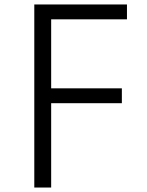

<svg xmlns="http://www.w3.org/2000/svg" viewBox="-20 -845 662 865"><path d="M134.5 0V-825H552V-758H180.5L210.5 -780.5V-402L180.5 -447H529V-380H180.5L210.5 -425V0Z"/></svg>

Font: Spartan Thin
Style: Regular
Weight: 400
Version: Version 1.004